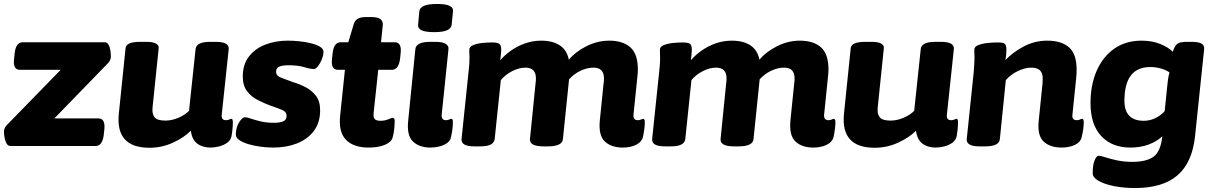

<svg xmlns="http://www.w3.org/2000/svg" viewBox="-25 -736 6111 968"><path d="M28 0Q15 0 8 -12.5Q1 -25 -2 -42Q-5 -59 -5 -73Q-5 -91 11 -107L281 -384H75Q39 -384 46 -440L49 -468Q55 -523 90 -523H501Q515 -523 522 -511Q529 -499 531.5 -482Q534 -465 534 -451Q534 -443 530.5 -434Q527 -425 518 -416L249 -139H471Q507 -139 501 -83L498 -55Q491 0 457 0Z M729 9Q557 9 574 -162L608 -493Q611 -525 681 -525H714Q747 -525 762 -516Q777 -507 775 -493L744 -193Q741 -161 754.5 -144.5Q768 -128 809 -128Q841 -128 874 -142Q907 -156 928 -177L961 -488Q964 -525 1034 -525H1063Q1132 -525 1128 -488L1093 -159Q1089 -130 1115 -130Q1124 -130 1131 -133.5Q1138 -137 1142 -137Q1149 -137 1149 -118Q1149 -110 1148 -94.5Q1147 -79 1143 -54Q1140 -31 1122 -17.5Q1104 -4 1080.5 2Q1057 8 1036 8Q996 8 969.5 -12Q943 -32 937 -77Q904 -43 847.5 -17Q791 9 729 9Z M1353 8Q1321 8 1288 3.5Q1255 -1 1226.5 -9.5Q1198 -18 1180.5 -30.5Q1163 -43 1164 -60Q1165 -95 1181 -120Q1197 -145 1210 -145Q1220 -145 1240 -138Q1260 -131 1289 -124Q1318 -117 1356 -117Q1387 -117 1403.5 -124.5Q1420 -132 1420 -153Q1420 -172 1398 -181.5Q1376 -191 1340 -203Q1307 -215 1274 -232Q1241 -249 1220 -277Q1199 -305 1199 -351Q1199 -411 1230 -451Q1261 -491 1312.5 -511Q1364 -531 1425 -531Q1452 -531 1483 -528Q1514 -525 1542.5 -518Q1571 -511 1589 -500Q1607 -489 1606 -472Q1605 -455 1597 -435.5Q1589 -416 1578 -402Q1567 -388 1557 -388Q1539 -388 1508.5 -397.5Q1478 -407 1428 -407Q1401 -407 1384 -400.5Q1367 -394 1367 -374Q1367 -354 1392 -344.5Q1417 -335 1452 -322Q1483 -313 1514.5 -297Q1546 -281 1567.5 -253.5Q1589 -226 1589 -180Q1589 -118 1557.5 -76Q1526 -34 1472.5 -13Q1419 8 1353 8Z M1834 8Q1757 8 1719 -31.5Q1681 -71 1690 -154L1714 -384H1679Q1642 -384 1649 -440L1652 -468Q1658 -523 1693 -523H1731L1758 -613Q1764 -633 1778.5 -641.5Q1793 -650 1820 -650H1846Q1879 -650 1892.5 -640Q1906 -630 1905 -611L1896 -523H1965Q2001 -523 1995 -468L1992 -440Q1985 -384 1951 -384H1882L1859 -169Q1856 -145 1864 -136Q1872 -127 1893 -127Q1915 -127 1932.5 -134.5Q1950 -142 1956 -142Q1965 -142 1965 -123Q1965 -113 1963 -89Q1961 -65 1954 -41Q1947 -19 1914.5 -5.5Q1882 8 1834 8Z M2145 8Q2089 8 2057 -22.5Q2025 -53 2033 -128L2069 -488Q2073 -525 2144 -525H2170Q2206 -525 2222 -515Q2238 -505 2236 -488L2202 -159Q2199 -130 2224 -130Q2233 -130 2240 -133.5Q2247 -137 2250 -137Q2255 -137 2257 -131.5Q2259 -126 2258 -111Q2258 -99 2255 -78Q2252 -57 2247 -38Q2242 -23 2225.5 -12.5Q2209 -2 2187.5 3Q2166 8 2145 8ZM2164 -574Q2119 -574 2100 -583.5Q2081 -593 2083 -611L2089 -679Q2091 -697 2112.5 -706.5Q2134 -716 2179 -716Q2223 -716 2242 -706.5Q2261 -697 2259 -679L2252 -611Q2250 -593 2229 -583.5Q2208 -574 2164 -574Z M3115 8Q3057 8 3024.5 -22.5Q2992 -53 2999 -128L3018 -315Q3019 -320 3019.5 -326.5Q3020 -333 3020 -341Q3020 -395 2967 -395Q2935 -395 2901.5 -379Q2868 -363 2844 -336L2813 -35Q2810 2 2737 2H2715Q2643 2 2647 -36L2675 -315Q2677 -328 2677 -341Q2677 -395 2624 -395Q2592 -395 2557.5 -377.5Q2523 -360 2500 -332L2469 -35Q2465 2 2396 2H2367Q2298 2 2302 -36L2337 -371Q2339 -387 2340.5 -406.5Q2342 -426 2342 -446Q2342 -455 2341.5 -464.5Q2341 -474 2341 -485Q2341 -501 2361.5 -509Q2382 -517 2408.5 -519.5Q2435 -522 2454 -522Q2483 -522 2492.5 -515Q2502 -508 2502 -485Q2501 -458 2497 -432Q2518 -457 2550 -480Q2582 -503 2621.5 -517Q2661 -531 2704 -531Q2761 -531 2797 -507.5Q2833 -484 2843 -435Q2876 -475 2931.5 -503Q2987 -531 3047 -531Q3115 -531 3153 -497.5Q3191 -464 3191 -385Q3191 -376 3190 -365.5Q3189 -355 3188 -345L3169 -159Q3166 -130 3191 -130Q3200 -130 3207 -133.5Q3214 -137 3218 -137Q3226 -137 3226 -118Q3226 -108 3223.5 -86.5Q3221 -65 3216 -43Q3209 -19 3181 -5.5Q3153 8 3115 8Z M4076 8Q4018 8 3985.5 -22.5Q3953 -53 3960 -128L3979 -315Q3980 -320 3980.5 -326.5Q3981 -333 3981 -341Q3981 -395 3928 -395Q3896 -395 3862.5 -379Q3829 -363 3805 -336L3774 -35Q3771 2 3698 2H3676Q3604 2 3608 -36L3636 -315Q3638 -328 3638 -341Q3638 -395 3585 -395Q3553 -395 3518.5 -377.5Q3484 -360 3461 -332L3430 -35Q3426 2 3357 2H3328Q3259 2 3263 -36L3298 -371Q3300 -387 3301.5 -406.5Q3303 -426 3303 -446Q3303 -455 3302.5 -464.5Q3302 -474 3302 -485Q3302 -501 3322.5 -509Q3343 -517 3369.5 -519.5Q3396 -522 3415 -522Q3444 -522 3453.5 -515Q3463 -508 3463 -485Q3462 -458 3458 -432Q3479 -457 3511 -480Q3543 -503 3582.5 -517Q3622 -531 3665 -531Q3722 -531 3758 -507.5Q3794 -484 3804 -435Q3837 -475 3892.5 -503Q3948 -531 4008 -531Q4076 -531 4114 -497.5Q4152 -464 4152 -385Q4152 -376 4151 -365.5Q4150 -355 4149 -345L4130 -159Q4127 -130 4152 -130Q4161 -130 4168 -133.5Q4175 -137 4179 -137Q4187 -137 4187 -118Q4187 -108 4184.5 -86.5Q4182 -65 4177 -43Q4170 -19 4142 -5.5Q4114 8 4076 8Z M4385 9Q4213 9 4230 -162L4264 -493Q4267 -525 4337 -525H4370Q4403 -525 4418 -516Q4433 -507 4431 -493L4400 -193Q4397 -161 4410.5 -144.5Q4424 -128 4465 -128Q4497 -128 4530 -142Q4563 -156 4584 -177L4617 -488Q4620 -525 4690 -525H4719Q4788 -525 4784 -488L4749 -159Q4745 -130 4771 -130Q4780 -130 4787 -133.5Q4794 -137 4798 -137Q4805 -137 4805 -118Q4805 -110 4804 -94.5Q4803 -79 4799 -54Q4796 -31 4778 -17.5Q4760 -4 4736.5 2Q4713 8 4692 8Q4652 8 4625.5 -12Q4599 -32 4593 -77Q4560 -43 4503.5 -17Q4447 9 4385 9Z M5328 8Q5269 8 5236.5 -22.5Q5204 -53 5212 -128L5231 -315Q5232 -327 5232 -341Q5232 -395 5175 -395Q5142 -395 5106 -377.5Q5070 -360 5046 -332L5016 -35Q5012 2 4943 2H4914Q4878 2 4862.5 -8Q4847 -18 4849 -35L4884 -371Q4885 -387 4886.5 -406.5Q4888 -426 4888 -446Q4888 -455 4887.5 -464.5Q4887 -474 4887 -485Q4887 -501 4908 -509Q4929 -517 4956.5 -519.5Q4984 -522 5004 -522Q5033 -522 5041 -515Q5049 -508 5049 -485Q5049 -459 5044 -433Q5078 -470 5134 -500.5Q5190 -531 5255 -531Q5326 -531 5364.5 -497.5Q5403 -464 5403 -385Q5403 -375 5402.5 -365Q5402 -355 5401 -345L5382 -159Q5378 -130 5404 -130Q5413 -130 5420 -133.5Q5427 -137 5431 -137Q5439 -137 5439 -118Q5439 -108 5436.5 -86.5Q5434 -65 5428 -43Q5422 -19 5394 -5.5Q5366 8 5328 8Z M5697 212Q5641 212 5592.5 202.5Q5544 193 5514 176Q5484 159 5484 138Q5484 94 5494 71.5Q5504 49 5514 49Q5523 49 5546 56.5Q5569 64 5604.5 72Q5640 80 5683 80Q5756 80 5791.5 53.5Q5827 27 5835 -49Q5808 -23 5766.5 -7.5Q5725 8 5674 8Q5581 8 5527 -50Q5473 -108 5473 -216Q5473 -308 5504 -379Q5535 -450 5592.5 -490.5Q5650 -531 5731 -531Q5783 -531 5824 -514.5Q5865 -498 5888 -475Q5890 -481 5891.5 -485.5Q5893 -490 5896 -496Q5905 -514 5918.5 -519.5Q5932 -525 5962 -525H5985Q6050 -525 6046 -489L6000 -49Q5986 83 5912 147.5Q5838 212 5697 212ZM5742 -127Q5772 -127 5800 -140.5Q5828 -154 5847 -176L5859 -294Q5861 -315 5863.5 -333.5Q5866 -352 5871 -371Q5858 -381 5831.5 -389.5Q5805 -398 5774 -398Q5644 -398 5644 -228Q5644 -127 5742 -127Z"/></svg>

Font: Asap Semi Expanded Semi Expanded ExtraBold
Style: Italic
Weight: 800
Width: 6
Italic angle: -6°
Designer: Pablo Cosgaya
Foundry: Omnibus-Type
Version: Version 3.001; ttfautohint (v1.8.4.7-5d5b)